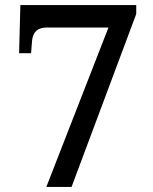

<svg xmlns="http://www.w3.org/2000/svg" viewBox="-20 -734 599 754"><path d="M162 0 406 -626H164Q111 -626 106 -575L102 -525H55L60 -714H515V-679L261 0Z"/></svg>

Font: Noto Serif Hentaigana Medium
Style: Regular
Weight: 500
Designer: Kazuhiro Yamada
Foundry: nipponia
Version: Version 1.000; ttfautohint (v1.8.4.7-5d5b)